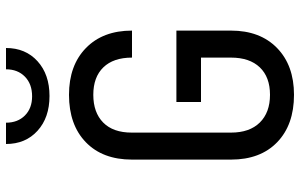

<svg xmlns="http://www.w3.org/2000/svg" viewBox="-200 -790 1000 640"><g transform="rotate(-90 300.0 -470.0)"><path d="M304 10Q204 10 146 -46Q88 -102 88 -200V-530Q88 -628 146 -684Q204 -740 304 -740Q402 -740 460 -683.5Q518 -627 518 -530H428Q428 -592 395.5 -625.5Q363 -659 304 -659Q245 -659 211.5 -626Q178 -593 178 -531V-200Q178 -138 211.5 -104Q245 -70 304 -70Q363 -70 395.5 -104Q428 -138 428 -200V-300H280V-382H518V-200Q518 -103 460 -46.5Q402 10 304 10ZM300 -805Q228 -805 184 -845Q140 -885 140 -950H211Q211 -911 235 -887Q259 -863 299 -863Q340 -863 364.5 -887Q389 -911 389 -950H460Q460 -885 416 -845Q372 -805 300 -805Z"/></g></svg>

Font: JetBrains Mono NL
Style: Regular
Weight: 400
Monospace: yes
Designer: Philipp Nurullin, Konstantin Bulenkov
Foundry: JetBrains
Version: Version 2.305; ttfautohint (v1.8.4.7-5d5b)